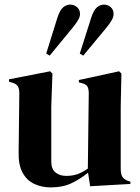

<svg xmlns="http://www.w3.org/2000/svg" viewBox="-20 -800 607 835"><path d="M201 15Q162 15 129.5 0Q97 -15 78.5 -48.5Q60 -82 61 -137L64 -394Q64 -417 56 -427Q48 -437 31 -441L19 -445V-455L198 -490L208 -480L203 -338V-97Q203 -65 221.5 -50Q240 -35 268 -35Q296 -35 318 -43Q340 -51 362 -67L366 -393Q366 -416 359 -425.5Q352 -435 333 -439L323 -442V-452L498 -490L508 -480L505 -338V-67Q505 -45 511 -33Q517 -21 537 -13L547 -10V0L372 10L363 -49Q330 -22 291.5 -3.5Q253 15 201 15ZM342 -558 327 -567 376 -721Q387 -756 401.5 -768Q416 -780 432 -780Q449 -780 461.5 -769Q474 -758 474 -739Q474 -727 466 -712.5Q458 -698 444 -681ZM196 -558 181 -567 229 -721Q240 -756 254.5 -768Q269 -780 285 -780Q302 -780 315 -769Q328 -758 328 -739Q328 -727 319.5 -712.5Q311 -698 297 -681Z"/></svg>

Font: DeepMind Serif Display
Style: Regular
Weight: 400
Designer: Frank Grießhammer / Modifications: Colophon Foundry
Foundry: Colophon Foundry
Version: Version 5.003; ttfautohint (v1.8.2)